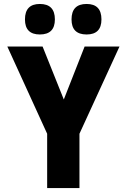

<svg xmlns="http://www.w3.org/2000/svg" viewBox="-20 -949 640 969"><path d="M218 0V-274L17 -714H195L302 -447L407 -714H583L381 -274V0ZM417 -775Q492 -775 492 -851Q492 -929 417 -929Q341 -929 341 -851Q341 -775 417 -775ZM181 -775Q257 -775 257 -851Q257 -929 181 -929Q106 -929 106 -851Q106 -775 181 -775Z"/></svg>

Font: Noto Sans Mono Extra
Style: Regular
Weight: 800
Designer: Monotype Design Team
Foundry: Monotype Imaging Inc.
Version: Version 1.900